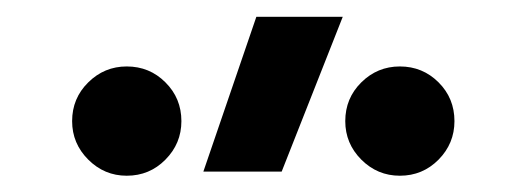

<svg xmlns="http://www.w3.org/2000/svg" viewBox="-20 -815 626 230"><path d="M223.6 -609.4 287.1 -794.9H390.6L317.4 -609.4ZM131.8 -604.5Q105 -604.5 85.7 -623.8Q66.4 -643.1 66.4 -669.9Q66.4 -697.3 85.7 -716.3Q105 -735.4 131.8 -735.4Q159.2 -735.4 178.2 -716.3Q197.3 -697.3 197.3 -669.9Q197.3 -643.1 178.2 -623.8Q159.2 -604.5 131.8 -604.5ZM459 -604.5Q432.1 -604.5 412.8 -623.8Q393.6 -643.1 393.6 -669.9Q393.6 -697.3 412.8 -716.3Q432.1 -735.4 459 -735.4Q486.3 -735.4 505.4 -716.3Q524.4 -697.3 524.4 -669.9Q524.4 -643.1 505.4 -623.8Q486.3 -604.5 459 -604.5Z"/></svg>

Font: Cascadia Code
Style: Regular
Weight: 400
Designer: Aaron Bell
Foundry: Saja Typeworks
Version: Version 2404.023